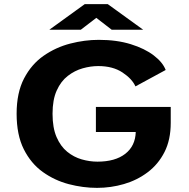

<svg xmlns="http://www.w3.org/2000/svg" viewBox="-20 -899 915 930"><path d="M450 11Q382 11 313.2 -7Q244.5 -25 187.2 -66Q130 -107 95.2 -176.2Q60.5 -245.5 60.5 -348Q60.5 -450 96.5 -519Q132.5 -588 191.5 -629Q250.5 -670 320.5 -688Q390.5 -706 458.5 -706Q545.5 -706 613.2 -685Q681 -664 724.8 -630.5Q768.5 -597 782.5 -560L636 -480.5Q620 -517 573.2 -548Q526.5 -579 456 -579Q419 -579 380.2 -568Q341.5 -557 308.2 -531.2Q275 -505.5 254.8 -460.8Q234.5 -416 234.5 -348Q234.5 -280 254 -235Q273.5 -190 305.5 -164Q337.5 -138 375.8 -127Q414 -116 452 -116Q538 -116 586.8 -154Q635.5 -192 637.5 -259.5H444.5V-381H807V-304Q807 -222 776.8 -162.5Q746.5 -103 695.2 -64.5Q644 -26 580.5 -7.5Q517 11 450 11ZM219 -755 390.5 -879H502L673.5 -755H521L446.5 -812.5L371.5 -755Z"/></svg>

Font: Trispace SemiExpanded
Style: Bold
Weight: 700
Width: 6
Designer: Tyler Finck
Foundry: Etcetera Type Company
Version: Version 1.210; ttfautohint (v1.8.3)